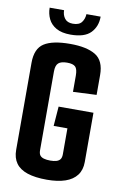

<svg xmlns="http://www.w3.org/2000/svg" viewBox="-88 -822 556 879"><g transform="rotate(10 190.0 -383.0)"><path d="M194 6Q139 6 103 -6Q67 -18 49.5 -42.5Q32 -67 32 -104V-509Q32 -575 71 -600Q110 -625 192 -625Q269 -625 310 -600Q351 -575 351 -508V-416L242 -411V-486Q242 -517 231 -527.5Q220 -538 193 -538Q165 -538 152.5 -527Q140 -516 140 -487V-122Q140 -106 146 -98Q152 -90 164.5 -86.5Q177 -83 194 -83Q211 -83 222.5 -86.5Q234 -90 240 -98Q246 -106 246 -122V-242H182L189 -333H351V-104Q351 -67 332.5 -42.5Q314 -18 279 -6Q244 6 194 6ZM185 -667Q144 -667 118.5 -681.5Q93 -696 81.5 -720Q70 -744 70 -772H137Q137 -750 149 -734Q161 -718 187 -718Q216 -718 228 -734Q240 -750 241 -772H307Q307 -726 278.5 -696.5Q250 -667 185 -667Z"/></g></svg>

Font: Smooch Sans
Style: Bold
Weight: 700
Designer: Robert E. Leuschke
Foundry: Robert E. Leuschke
Version: Version 1.010